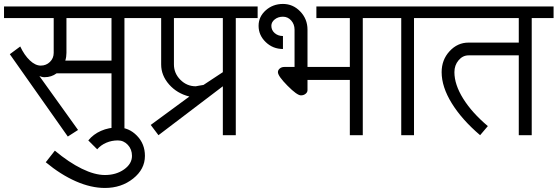

<svg xmlns="http://www.w3.org/2000/svg" viewBox="-33 -683 2816 970"><path d="M-12.7 -591.8V-650.4H706.1V-591.8H595.7V0H530.3V-312.5H252.9Q226.6 -293 192.4 -293Q184.6 -293 177.2 -294.9Q169.9 -296.9 166 -298.8L361.3 -26.4L309.6 6.8L16.6 -409.2L69.3 -448.2Q89.8 -404.3 117.7 -377.9Q145.5 -351.6 172.9 -351.6Q200.2 -351.6 219.2 -370.1Q238.3 -388.7 238.3 -416V-591.8ZM296.9 -377H530.3V-591.8H302.7V-416Q302.7 -395.5 296.9 -377Z M497.1 266.6Q426.8 266.6 350.1 232.9Q273.4 199.2 198.2 136.7L244.1 78.1Q315.4 137.7 380.4 169.4Q445.3 201.2 497.1 201.2Q553.7 201.2 593.8 172.9Q633.8 144.5 633.8 104.5Q633.8 71.3 612.8 48.8Q591.8 26.4 562.5 26.4Q531.2 26.4 503.9 38.1Q476.6 49.8 458 71.3L413.1 26.4Q438.5 -4.9 477.5 -22Q516.6 -39.1 562.5 -39.1Q618.2 -39.1 658.7 2.4Q699.2 43.9 699.2 104.5Q699.2 171.9 639.6 219.2Q580.1 266.6 497.1 266.6Z M956.1 -247.1Q959 -247.1 971.7 -250L995.1 -253.9L1092.8 -318.4V-591.8H845.7V-357.4Q845.7 -312.5 878.4 -279.8Q911.1 -247.1 956.1 -247.1ZM679.7 -591.8V-650.4H1268.6V-591.8H1158.2V0H1092.8V-247.1L767.6 0L728.5 -51.8L923.8 -195.3Q861.3 -210.9 821.3 -256.3Q781.2 -301.8 781.2 -357.4V-591.8Z M1371.1 -318.4Q1371.1 -329.1 1380.4 -336.9Q1389.6 -344.7 1403.3 -344.7H1455.1V-533.2Q1455.1 -560.5 1438 -579.6Q1420.9 -598.6 1396.5 -598.6Q1372.1 -598.6 1355 -585Q1337.9 -571.3 1337.9 -552.7Q1337.9 -530.3 1355 -515.6Q1372.1 -501 1396.5 -501V-435.5Q1345.7 -435.5 1309.6 -470.2Q1273.4 -504.9 1273.4 -552.7Q1273.4 -598.6 1309.6 -630.9Q1345.7 -663.1 1396.5 -663.1Q1447.3 -663.1 1483.9 -625Q1520.5 -586.9 1520.5 -533.2V-344.7H1734.4V-591.8H1565.4V-650.4H1910.2V-591.8H1799.8V0H1734.4V-279.3H1520.5V-227.5Q1520.5 -216.8 1510.7 -209Q1501 -201.2 1487.3 -201.2Q1467.8 -201.2 1419.4 -250Q1371.1 -298.8 1371.1 -318.4Z M1883.8 -591.8V-650.4H2169.9V-591.8H2058.6V0H1994.1V-591.8Z M2198.2 -318.4Q2198.2 -380.9 2238.3 -424.3Q2278.3 -467.8 2334 -467.8H2587.9V-591.8H2143.6V-650.4H2763.7V-591.8H2653.3V0H2587.9V-403.3H2334Q2304.7 -403.3 2283.7 -378.4Q2262.7 -353.5 2262.7 -318.4Q2262.7 -255.9 2307.1 -184.6Q2351.6 -113.3 2431.6 -45.9L2392.6 0Q2300.8 -78.1 2249.5 -161.1Q2198.2 -244.1 2198.2 -318.4Z"/></svg>

Font: Lohit Marathi
Style: Regular
Weight: 400
Version: 2.94.2